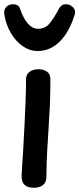

<svg xmlns="http://www.w3.org/2000/svg" viewBox="-27 -872 375 907"><path d="M96 -498Q96 -514 104.5 -524.5Q113 -535 126 -540Q139 -545 153 -545Q179 -545 195 -533.5Q211 -522 211 -498Q211 -428 208.5 -372.5Q206 -317 202.5 -266.5Q199 -216 196 -160.5Q193 -105 192 -32Q191 -10 175.5 2.5Q160 15 134 15Q110 15 97 7Q84 -1 79.5 -13Q75 -25 75 -40Q75 -49 77.5 -85Q80 -121 83 -173Q86 -225 89 -284Q92 -343 94 -399Q96 -455 96 -498ZM151 -631Q113 -631 79.5 -654.5Q46 -678 23 -718Q0 -758 -7 -807Q-9 -827 3 -839.5Q15 -852 35 -852Q47 -852 55.5 -847Q64 -842 67 -832Q84 -783 105.5 -759.5Q127 -736 153 -736Q186 -736 207 -761Q228 -786 252 -832Q258 -842 265.5 -847Q273 -852 284 -852Q304 -852 317.5 -838Q331 -824 327 -807Q302 -723 256.5 -677Q211 -631 151 -631Z"/></svg>

Font: Playpen Sans Medium
Style: Regular
Weight: 500
Designer: Laura Meseguer, Veronika Burian, José Scaglione
Foundry: TypeTogether
Version: Version 1.001